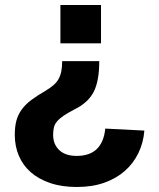

<svg xmlns="http://www.w3.org/2000/svg" viewBox="-20 -584 635 766"><path d="M286 162Q226 162 179.5 146Q133 130 102 102.5Q71 75 55 37Q39 -1 39 -46Q39 -79 45.5 -103Q52 -127 67 -147.5Q82 -168 105.5 -185.5Q129 -203 162 -222Q180 -233 193 -244Q206 -255 213.5 -268.5Q221 -282 224.5 -299Q228 -316 228 -340H376Q376 -260 353.5 -217Q331 -174 278 -148Q251 -134 234 -122.5Q217 -111 207.5 -99.5Q198 -88 195 -75.5Q192 -63 192 -46Q192 -8 216.5 15Q241 38 286 38Q389 38 400 -71L556 -63Q552 -14 532 27Q512 68 478 98Q444 128 396 145Q348 162 286 162ZM383 -564V-411H221V-564Z"/></svg>

Font: Geist
Style: Bold
Weight: 400
Designer: Basement.studio, Andrés Briganti, Mateo Zaragoza
Foundry: Basement.studio, Vercel, Andrés Briganti, Guido Ferreyra, Mateo Zaragoza
Version: Version 1.401